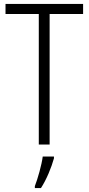

<svg xmlns="http://www.w3.org/2000/svg" viewBox="-20 -734 450 975"><path d="M232 0V-663H402V-714H8V-663H177V0ZM254 70V61H197C192 102 171 176 157 211V221H188C216 178 241 117 254 70Z"/></svg>

Font: Noto Sans Thai Looped Condensed Light
Style: Regular
Weight: 300
Width: 3
Designer: Sasikarn Vongin, Ben Mitchell
Foundry: The Fontpad Ltd
Version: Version 1.001